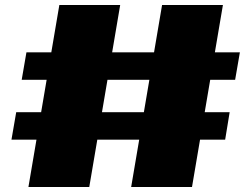

<svg xmlns="http://www.w3.org/2000/svg" viewBox="-20 -735 1008 770"><path d="M462 -715 338 15H94L218 -715ZM874 -715 750 15H506L630 -715ZM942 -525 923 -415H67L86 -525ZM901 -285 883 -175H26L45 -285Z"/></svg>

Font: Pathway Extreme 8pt Thin 12pt Black
Style: Regular
Weight: 900
Version: Version 1.001;gftools[0.9.26]